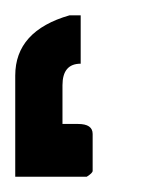

<svg xmlns="http://www.w3.org/2000/svg" viewBox="-20 -232 215 252"><path d="M85.9 -211.9V-148.4Q62 -148.4 62 -120.1V-69.3H82.5Q101.6 -69.3 101.6 -56.2V-7.8Q101.6 -4.9 93.8 0H0V-132.8Q0 -191.4 71.3 -211.9Z"/></svg>

Font: Kadhim
Style: Regular
Weight: 400
Designer: Developer/ Husham Jawad
Version: Version 1.00;December 29, 2020;FontCreator 13.0.0.2683 32-bi